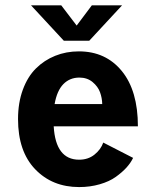

<svg xmlns="http://www.w3.org/2000/svg" viewBox="-20 -710 610 740"><path d="M450.5 -689.5 324 -553H226L99.5 -689.5H216L275.5 -611.5L334 -689.5ZM493 -101.5Q484 -82.5 467.5 -64.2Q451 -46 426.2 -28.2Q401.5 -10.5 364.5 0.2Q327.5 11 285 11Q181.5 11 115.5 -57.8Q49.5 -126.5 49.5 -251Q49.5 -314 68 -364.2Q86.5 -414.5 118.5 -446.2Q150.5 -478 192.8 -495Q235 -512 284 -512Q387.5 -512 449.5 -436.2Q511.5 -360.5 511.5 -223H187Q194.5 -94.5 285 -94.5Q319.5 -94.5 344 -114Q368.5 -133.5 378 -160.5ZM286 -411Q249 -411 224.2 -385.8Q199.5 -360.5 190.5 -309H374Q373.5 -332.5 365.5 -354.5Q357.5 -376.5 336.8 -393.8Q316 -411 286 -411Z"/></svg>

Font: League Mono Narrow SemiBold
Style: Regular
Weight: 600
Width: 3
Designer: Tyler Finck
Foundry: The League of Moveable Type / Tyler Finck
Version: Version 2.210